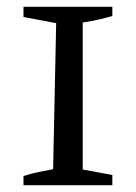

<svg xmlns="http://www.w3.org/2000/svg" viewBox="-20 -544 400 564"><path d="M49 0V-27Q71 -34 92.5 -38.5Q114 -43 136 -47L145 -476L49 -494V-524H310V-497Q293 -492 272 -487Q251 -482 223 -478V-46L310 -30V0Z"/></svg>

Font: Piazzolla SC
Style: Regular
Weight: 400
Designer: Juan Pablo del Peral
Foundry: Huerta Tipografica
Version: Version 1.330